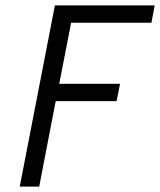

<svg xmlns="http://www.w3.org/2000/svg" viewBox="-20 -690 592 710"><path d="M53 0 183 -670H552L540 -606H243L199 -380H424L411 -316H186L125 0Z"/></svg>

Font: Lode
Style: Italic
Weight: 400
Italic angle: -11°
Monospace: yes
Designer: Belleve Invis
Foundry: Belleve Invis
Version: Version 29.2.0; ttfautohint (v1.8.3)